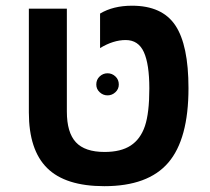

<svg xmlns="http://www.w3.org/2000/svg" viewBox="-20 -636 728 666"><path d="M341.8 9.8Q207 9.8 143.6 -53Q80.1 -115.7 80.1 -246.1V-606H211.9V-249Q211.9 -176.3 243.2 -142.6Q274.4 -108.9 342.8 -108.9Q399.4 -108.9 433.3 -131.1Q467.3 -153.3 482.7 -198.7Q498 -244.1 498 -329.1Q498 -413.6 479 -455.3Q460 -497.1 416 -497.1Q373 -497.1 327.1 -469.2V-588.9Q372.6 -616.2 438 -616.2Q542.5 -616.2 588.1 -548.1Q633.8 -480 633.8 -330.1Q633.8 -153.3 563.7 -71.8Q493.7 9.8 341.8 9.8ZM314 -342.8Q314 -359.9 325.7 -370.8Q337.4 -381.8 353 -381.8Q368.7 -381.8 380.4 -370.8Q392.1 -359.9 392.1 -342.8Q392.1 -327.1 380.4 -316.2Q368.7 -305.2 353 -305.2Q337.4 -305.2 325.7 -316.2Q314 -327.1 314 -342.8Z"/></svg>

Font: Liberation Sans
Style: Bold
Weight: 700
Designer: Steve Matteson
Foundry: Ascender Corporation
Version: Version 2.1.5